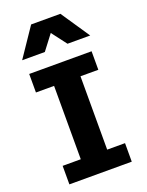

<svg xmlns="http://www.w3.org/2000/svg" viewBox="-179 -1078 891 1165"><g transform="rotate(-20 266.5 -495.5)"><path d="M462.9 -712.9V-593.3H347.7V-119.6H462.9V0H60.1V-119.6H177.2V-593.3H60.1V-712.9ZM48.3 -805.7 173.8 -991.2H362.8L487.8 -805.7H341.3L268.1 -901.9L194.8 -805.7Z"/></g></svg>

Font: Lesson One Extra
Style: Regular
Weight: 800
Designer: But Ko, Victor Gaultney, Annie Olsen, Julie Remington, Don Collingsworth, Eric Hays, Becca Hirsbrunner
Version: Version 1.100